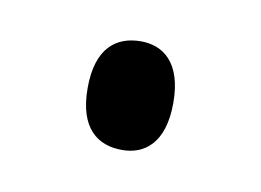

<svg xmlns="http://www.w3.org/2000/svg" viewBox="-31 -135 246 181"><g transform="rotate(10 92.0 -45.0)"><path d="M93 7C114 7 133 -6 133 -45C133 -84 114 -97 93 -97C70 -97 51 -84 51 -45C51 -6 70 7 93 7Z"/></g></svg>

Font: Noto Serif Devanagari ExtraCondensed Light
Style: Regular
Weight: 300
Width: 2
Designer: Universal Thirst, Indian Type Foundry and the Monotype Design Team
Foundry: Monotype Imaging Inc.
Version: Version 2.004